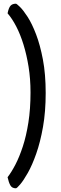

<svg xmlns="http://www.w3.org/2000/svg" viewBox="-20 -823 332 1038"><path d="M66 195Q45 195 36 179Q27 163 21 135Q42 108 63.5 66.5Q85 25 103.5 -31.5Q122 -88 133.5 -161Q145 -234 145 -323Q145 -397 134.5 -462Q124 -527 107 -582Q90 -637 68 -679.5Q46 -722 21 -751Q27 -781 37 -792Q47 -803 66 -803Q70 -803 88 -785.5Q106 -768 129.5 -731.5Q153 -695 175 -637.5Q197 -580 212 -501Q227 -422 227 -320Q227 -219 212.5 -137Q198 -55 176 7.5Q154 70 130.5 111.5Q107 153 89 174Q71 195 66 195Z"/></svg>

Font: Yanone Kaffeesatz ExtraLight
Style: Regular
Weight: 400
Version: Version 2.003